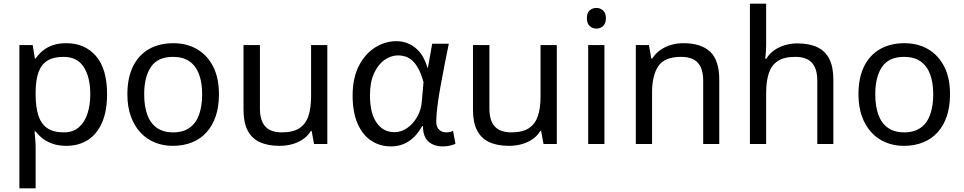

<svg xmlns="http://www.w3.org/2000/svg" viewBox="-20 -780 5220 1040"><path d="M340 -546Q439 -546 499.5 -477Q560 -408 560 -269Q560 -178 532.5 -115.5Q505 -53 455.5 -21.5Q406 10 339 10Q298 10 266 -1Q234 -12 211.5 -29.5Q189 -47 173 -68H167Q169 -51 171 -25Q173 1 173 20V240H85V-536H157L169 -463H173Q189 -486 211.5 -505Q234 -524 265.5 -535Q297 -546 340 -546ZM324 -472Q270 -472 237 -451.5Q204 -431 189 -390Q174 -349 173 -286V-269Q173 -203 187 -157Q201 -111 234.5 -87Q268 -63 326 -63Q375 -63 406.5 -90Q438 -117 453.5 -163.5Q469 -210 469 -270Q469 -362 433.5 -417Q398 -472 324 -472Z M1166 -269Q1166 -202 1148.5 -150.5Q1131 -99 1098.5 -63Q1066 -27 1019.5 -8.5Q973 10 916 10Q863 10 818 -8.5Q773 -27 740 -63Q707 -99 688.5 -150.5Q670 -202 670 -269Q670 -358 700 -419.5Q730 -481 786 -513.5Q842 -546 919 -546Q992 -546 1047.5 -513.5Q1103 -481 1134.5 -419.5Q1166 -358 1166 -269ZM761 -269Q761 -206 777.5 -159.5Q794 -113 829 -88Q864 -63 918 -63Q972 -63 1007 -88Q1042 -113 1058.5 -159.5Q1075 -206 1075 -269Q1075 -333 1058 -378Q1041 -423 1006.5 -447.5Q972 -472 917 -472Q835 -472 798 -418Q761 -364 761 -269Z M1753 -536V0H1681L1668 -71H1664Q1647 -43 1620 -25Q1593 -7 1561 1.5Q1529 10 1494 10Q1430 10 1386.5 -10.5Q1343 -31 1321 -74Q1299 -117 1299 -185V-536H1388V-191Q1388 -127 1417 -95Q1446 -63 1507 -63Q1567 -63 1601.5 -85.5Q1636 -108 1650.5 -151.5Q1665 -195 1665 -257V-536Z M2098 13Q2037 13 1990 -18.5Q1943 -50 1916.5 -111.5Q1890 -173 1890 -262Q1890 -356 1923 -421.5Q1956 -487 2010.5 -522Q2065 -557 2128 -557Q2162 -557 2194.5 -543Q2227 -529 2253.5 -497.5Q2280 -466 2295 -414H2298L2321 -543H2411Q2400 -490 2388.5 -431Q2377 -372 2366.5 -314.5Q2356 -257 2349.5 -206.5Q2343 -156 2343 -119Q2343 -92 2358.5 -77.5Q2374 -63 2397 -63Q2406 -63 2416 -65Q2426 -67 2434 -71L2447 -1Q2436 4 2419 8.5Q2402 13 2378 13Q2330 13 2300.5 -13.5Q2271 -40 2271 -97H2267Q2205 13 2098 13ZM2117 -64Q2153 -64 2185.5 -86.5Q2218 -109 2240 -147.5Q2262 -186 2265 -232L2274 -335Q2262 -379 2246.5 -407.5Q2231 -436 2213 -452Q2195 -468 2175.5 -474Q2156 -480 2137 -480Q2098 -480 2063 -455.5Q2028 -431 2006 -383Q1984 -335 1984 -263Q1984 -168 2019.5 -116Q2055 -64 2117 -64Z M2996 -536V0H2924L2911 -71H2907Q2890 -43 2863 -25Q2836 -7 2804 1.5Q2772 10 2737 10Q2673 10 2629.5 -10.5Q2586 -31 2564 -74Q2542 -117 2542 -185V-536H2631V-191Q2631 -127 2660 -95Q2689 -63 2750 -63Q2810 -63 2844.5 -85.5Q2879 -108 2893.5 -151.5Q2908 -195 2908 -257V-536Z M3254 -536V0H3166V-536ZM3211 -737Q3231 -737 3246.5 -723.5Q3262 -710 3262 -681Q3262 -653 3246.5 -639Q3231 -625 3211 -625Q3189 -625 3174 -639Q3159 -653 3159 -681Q3159 -710 3174 -723.5Q3189 -737 3211 -737Z M3682 -546Q3778 -546 3827 -499.5Q3876 -453 3876 -349V0H3789V-343Q3789 -408 3760 -440Q3731 -472 3669 -472Q3580 -472 3546 -422Q3512 -372 3512 -278V0H3424V-536H3495L3508 -463H3513Q3531 -491 3557.5 -509.5Q3584 -528 3616 -537Q3648 -546 3682 -546Z M4130 -537Q4130 -518 4128.5 -498Q4127 -478 4125 -462H4131Q4148 -490 4174 -508Q4200 -526 4232 -535.5Q4264 -545 4298 -545Q4363 -545 4406.5 -524.5Q4450 -504 4472 -461Q4494 -418 4494 -349V0H4407V-343Q4407 -408 4378 -440Q4349 -472 4287 -472Q4227 -472 4193 -449.5Q4159 -427 4144.5 -383.5Q4130 -340 4130 -277V0H4042V-760H4130Z M5126 -269Q5126 -202 5108.5 -150.5Q5091 -99 5058.5 -63Q5026 -27 4979.5 -8.5Q4933 10 4876 10Q4823 10 4778 -8.5Q4733 -27 4700 -63Q4667 -99 4648.5 -150.5Q4630 -202 4630 -269Q4630 -358 4660 -419.5Q4690 -481 4746 -513.5Q4802 -546 4879 -546Q4952 -546 5007.5 -513.5Q5063 -481 5094.5 -419.5Q5126 -358 5126 -269ZM4721 -269Q4721 -206 4737.5 -159.5Q4754 -113 4789 -88Q4824 -63 4878 -63Q4932 -63 4967 -88Q5002 -113 5018.5 -159.5Q5035 -206 5035 -269Q5035 -333 5018 -378Q5001 -423 4966.5 -447.5Q4932 -472 4877 -472Q4795 -472 4758 -418Q4721 -364 4721 -269Z"/></svg>

Font: lkorean25
Style: Book
Weight: 400
Designer: Jelle Bosma - Monotype Design Team
Foundry: Monotype Imaging Inc.
Version: Version 2.003